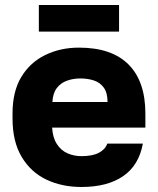

<svg xmlns="http://www.w3.org/2000/svg" viewBox="-20 -733 630 766"><path d="M305 13Q227 13 165 -16.5Q103 -46 66.5 -107Q30 -168 30 -260V-280Q30 -368 65 -426Q100 -484 160.5 -513.5Q221 -543 295 -543Q426 -543 493 -475.5Q560 -408 560 -280V-224H188Q190 -185 206.5 -159Q223 -133 249 -121.5Q275 -110 305 -110Q349 -110 374.5 -123.5Q400 -137 408 -160H550Q534 -73 471 -30Q408 13 305 13ZM300 -420Q272 -420 247 -411Q222 -402 206.5 -381.5Q191 -361 189 -326H409Q409 -363 394 -383.5Q379 -404 354.5 -412Q330 -420 300 -420ZM135 -607V-713H455V-607Z"/></svg>

Font: Golos Text
Style: Bold
Weight: 700
Designer: A.Korolkova, Vitaly Kuzmin
Foundry: ParaType Ltd
Version: Version 2.004